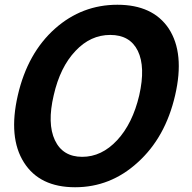

<svg xmlns="http://www.w3.org/2000/svg" viewBox="-20 -774 810 808"><path d="M81 -90Q14 -195 55 -373Q96 -551 212 -654Q325 -754 474 -754Q623 -754 690 -654Q758 -550 717 -373Q676 -195 559 -90Q445 14 296 14Q147 14 81 -90ZM473 -184Q538 -254 566 -373Q593 -492 560 -560Q527 -627 444 -627Q361 -627 298 -560Q233 -492 206 -373Q178 -254 211 -184Q244 -114 326 -114Q408 -114 473 -184Z"/></svg>

Font: KaiGen Gothic CN Bold
Style: Bold
Weight: 700
Designer: Ryoko NISHIZUKA  (kana & ideographs); Paul D. Hunt (Latin, Greek & Cyrillic); Wenlong ZHANG  (bopomofo); Sandoll Communi
Foundry: Adobe Systems Incorporated
Version: Version 1.002.20150501